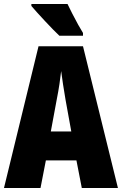

<svg xmlns="http://www.w3.org/2000/svg" viewBox="-20 -947 614 967"><path d="M392 0 365 -139H211L184 0H0L174 -714H398L574 0ZM310 -445Q303 -485 297.5 -522Q292 -559 288 -589Q285 -561 279.5 -524Q274 -487 266 -447L236 -285H339ZM320 -927Q329 -908 344 -878.5Q359 -849 374 -822Q389 -795 398 -781V-767H279Q267 -778 247.5 -798Q228 -818 206.5 -841Q185 -864 166.5 -884.5Q148 -905 138 -917V-927Z"/></svg>

Font: Noto Sans Kannada ExtraCondensed Black
Style: Regular
Weight: 900
Width: 2
Designer: Jelle Bosma - Monotype Design Team
Foundry: Monotype Imaging Inc.
Version: Version 2.005; ttfautohint (v1.8.4.7-5d5b)